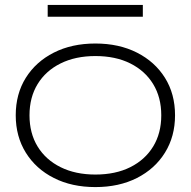

<svg xmlns="http://www.w3.org/2000/svg" viewBox="-20 -749 776 781"><path d="M368 12Q272 12 199 -25Q126 -62 85 -128Q44 -194 44 -280Q44 -367 85 -432.5Q126 -498 199 -535Q272 -572 368 -572Q464 -572 537 -535Q610 -498 651 -432.5Q692 -367 692 -280Q692 -194 651 -128Q610 -62 537 -25Q464 12 368 12ZM368 -39Q450 -39 510 -69Q570 -99 603 -153Q636 -207 636 -280Q636 -353 603 -407Q570 -461 510 -491Q450 -521 368 -521Q287 -521 226.5 -491Q166 -461 133 -407Q100 -353 100 -280Q100 -207 133 -153Q166 -99 226.5 -69Q287 -39 368 -39ZM174 -681V-729H561V-681Z"/></svg>

Font: Bounded
Style: Regular
Weight: 200
Designer: Vlad Churkin
Version: Version 1.0